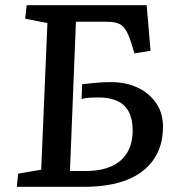

<svg xmlns="http://www.w3.org/2000/svg" viewBox="-20 -721 675 741"><path d="M50 -51 139 -66 163 -632 77 -649 83 -701H546L561 -525L499 -515L486 -557Q476 -589 464.5 -606.5Q453 -624 436.5 -630.5Q420 -637 392 -637H273L250 -61H309Q369 -61 409.5 -79Q450 -97 471 -132Q492 -167 492 -218Q492 -261 477 -289.5Q462 -318 432.5 -331.5Q403 -345 358 -345Q340 -345 325.5 -344Q311 -343 295 -339L297 -396Q327 -399 346 -401Q365 -403 379 -403.5Q393 -404 409 -404Q467 -404 512 -382.5Q557 -361 583 -322.5Q609 -284 609 -232Q609 -158 573.5 -106Q538 -54 470.5 -27Q403 0 304 0H45Z"/></svg>

Font: Literata Medium
Style: Italic
Weight: 500
Italic angle: -2°
Designer: Latin by Veronika Burian and Jose Scaglione. Greek by Irene Vlachou. Cyrillic by Vera Evstafieva
Foundry: TypeTogether
Version: Version 3.103;gftools[0.9.29]